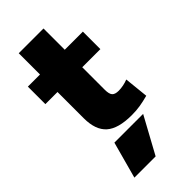

<svg xmlns="http://www.w3.org/2000/svg" viewBox="-295 -753 1086 1086"><g transform="rotate(-45 248.0 -210.0)"><path d="M245 270H75L135 50H365ZM315 10Q207 10 158.5 -33Q110 -76 110 -170V-380H13V-520H110V-690H308V-520H453V-380H308V-200Q308 -166 319.5 -153Q331 -140 360 -140Q378 -140 398 -144Q418 -148 435 -155L450 -10Q413 0 382 5Q351 10 315 10Z"/></g></svg>

Font: M PLUS 2 Black
Style: Regular
Weight: 900
Designer: Coji Morishita
Foundry: UNDERFOREST DESIGN
Version: Version 1.001